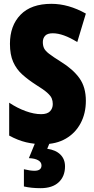

<svg xmlns="http://www.w3.org/2000/svg" viewBox="-20 -744 494 1004"><path d="M429 -217Q429 -151 401.5 -99.5Q374 -48 324 -19Q274 10 205 10Q159 10 116.5 0Q74 -10 28 -35V-207Q70 -179 114 -163Q158 -147 195 -147Q227 -147 241.5 -162Q256 -177 256 -200Q256 -216 250.5 -229.5Q245 -243 226.5 -259.5Q208 -276 169 -300Q127 -327 96.5 -354.5Q66 -382 49 -420Q32 -458 32 -515Q32 -610 87.5 -667Q143 -724 249 -724Q338 -724 429 -673L384 -524Q310 -570 256 -570Q228 -570 216 -557Q204 -544 204 -524Q204 -505 210.5 -491.5Q217 -478 237 -462.5Q257 -447 297 -422Q362 -382 395.5 -335Q429 -288 429 -217ZM320 126Q320 178 287 209Q254 240 192 240Q143 240 105 231V141Q122 145 135.5 147Q149 149 160 149Q197 149 197 121Q197 104 179.5 94Q162 84 131 83L165 0H241L227 34Q271 40 295.5 64Q320 88 320 126Z"/></svg>

Font: Noto Sans Tamil ExtraCondensed Black
Style: Regular
Weight: 900
Width: 2
Designer: Jelle Bosma - Monotype Design Team
Foundry: Monotype Imaging Inc.
Version: Version 2.004; ttfautohint (v1.8.4.7-5d5b)